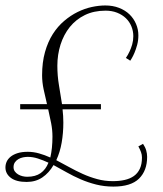

<svg xmlns="http://www.w3.org/2000/svg" viewBox="-20 -650 601 706"><path d="M54.2 -267.1H152.8Q146 -294.9 140.4 -321.5Q134.8 -348.1 134.8 -373Q134.8 -420.9 145.5 -458.7Q156.2 -496.6 174.3 -524.9Q192.4 -553.2 216.1 -573.2Q239.7 -593.3 265.6 -606Q291.5 -618.7 317.6 -624.3Q343.8 -629.9 367.2 -629.9Q395 -629.9 417.7 -621.1Q440.4 -612.3 456.1 -597.2Q471.7 -582 480.2 -562Q488.8 -542 488.8 -520Q488.8 -501.5 484.4 -485.1Q480 -468.8 474.6 -456.1Q469.2 -443.4 464.4 -435.5Q459.5 -427.7 459 -426.8L442.9 -437Q450.7 -448.2 456.5 -460.9Q461.9 -472.2 466.1 -486.6Q470.2 -501 470.2 -517.1Q470.2 -536.1 463.1 -553.2Q456.1 -570.3 442.9 -583Q429.7 -595.7 410.6 -603.3Q391.6 -610.8 368.2 -610.8Q325.2 -610.8 292.2 -594.7Q259.3 -578.6 236.8 -550.8Q214.4 -522.9 202.6 -486.1Q190.9 -449.2 190.9 -408.2Q190.9 -371.1 196.8 -336.7Q202.6 -302.2 208 -267.1H351.1V-248H210Q212.9 -223.6 212.9 -199.2Q212.9 -161.1 206.8 -125.7Q200.7 -90.3 187 -61Q210.4 -48.8 234.6 -35.4Q258.8 -22 284.2 -10.5Q309.6 1 337.2 8.5Q364.7 16.1 395 16.1Q418.5 16.1 438.2 11.7Q458 7.3 472.2 -2.7Q486.3 -12.7 494.1 -29.3Q502 -45.9 502 -70.8Q502 -81.5 498.5 -90.8Q495.1 -100.1 488.8 -111.8L505.9 -121.1Q514.2 -108.9 517.6 -96.9Q521 -85 521 -73.2Q521 -22.5 491.2 6.8Q461.4 36.1 397 36.1Q363.8 36.1 333.7 28.6Q303.7 21 276.6 9.3Q249.5 -2.4 224.9 -16.4Q200.2 -30.3 176.8 -43Q160.2 -14.2 135.7 2.4Q111.3 19 78.1 19Q39.6 19 19.8 3.9Q0 -11.2 0 -34.2Q0 -45.4 4.6 -55.7Q9.3 -65.9 19.3 -74Q29.3 -82 44.7 -86.9Q60.1 -91.8 82 -91.8Q103 -91.8 123.8 -85.9Q144.5 -80.1 165 -70.8Q168.9 -87.4 170.9 -106.7Q172.9 -126 172.9 -147.9Q172.9 -172.4 168 -197.3Q163.1 -222.2 157.2 -248H54.2ZM80.1 0Q110.4 0 129.4 -13.4Q148.4 -26.9 158.2 -51.8Q138.2 -61 119.4 -67.1Q100.6 -73.2 82 -73.2Q73.7 -73.2 64.5 -71.3Q55.2 -69.3 47.6 -64.9Q40 -60.5 34.9 -53.2Q29.8 -45.9 29.8 -35.2Q29.8 -26.4 34.4 -19.8Q39.1 -13.2 46.4 -8.8Q53.7 -4.4 62.5 -2.2Q71.3 0 80.1 0Z"/></svg>

Font: Clicker Script
Style: Regular
Weight: 400
Designer: Astigmatic (AOETI)
Foundry: Astigmatic (AOETI)
Version: Version 1.000